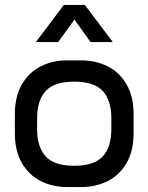

<svg xmlns="http://www.w3.org/2000/svg" viewBox="-20 -740 600 776"><path d="M520 -278V-202Q520 -130 491.5 -81Q463 -32 415 -8Q367 16 309 16H251Q193 16 145 -8Q97 -32 68.5 -81Q40 -130 40 -202V-278Q40 -350 68.5 -399Q97 -448 145 -472Q193 -496 251 -496H309Q367 -496 415 -472Q463 -448 491.5 -399Q520 -350 520 -278ZM280 -410Q199 -410 164.5 -372Q130 -334 130 -262V-218Q130 -146 164.5 -108Q199 -70 280 -70Q361 -70 395.5 -108Q430 -146 430 -218V-262Q430 -334 395.5 -372Q361 -410 280 -410ZM436 -570H346L281 -661L215 -570H125L238 -720H323Z"/></svg>

Font: Violet Sans
Style: Regular
Weight: 400
Designer: Calvin Waterman
Foundry: Violet Office
Version: Version 1.013